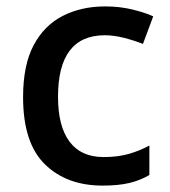

<svg xmlns="http://www.w3.org/2000/svg" viewBox="-20 -569 530 599"><path d="M300 10Q188 10 120 -56.5Q52 -123 52 -266Q52 -366 85 -428Q118 -490 176 -519.5Q234 -549 308 -549Q353 -549 392.5 -539.5Q432 -530 458 -518L426 -432Q398 -443 366.5 -451Q335 -459 307 -459Q161 -459 161 -267Q161 -175 197 -127Q233 -79 303 -79Q348 -79 382.5 -89Q417 -99 446 -115V-23Q417 -6 383 2Q349 10 300 10Z"/></svg>

Font: Noto Sans Gurmukhi UI Medium
Style: Regular
Weight: 500
Designer: Jelle Bosma - Monotype Design Team
Foundry: Monotype Imaging Inc.
Version: Version 2.004; ttfautohint (v1.8.4.7-5d5b)